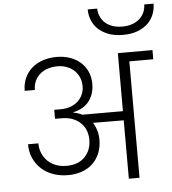

<svg xmlns="http://www.w3.org/2000/svg" viewBox="-64 -1069 1011 1127"><g transform="rotate(-5 441.5 -505.5)"><path d="M285 -441Q321 -441 348 -452Q375 -463 392 -480.5Q409 -498 417.5 -519.5Q426 -541 426 -563Q426 -594 415 -618.5Q404 -643 385.5 -659.5Q367 -676 342 -685Q317 -694 289 -694Q259 -694 232.5 -685.5Q206 -677 186.5 -660.5Q167 -644 156 -620.5Q145 -597 145 -567H85Q85 -609 100.5 -643Q116 -677 143 -700.5Q170 -724 207.5 -736.5Q245 -749 289 -749Q331 -749 367 -736.5Q403 -724 429 -701Q455 -678 469.5 -645.5Q484 -613 484 -573Q484 -515 453 -473Q422 -431 358 -417V-415Q387 -410 410 -398H649V-740H853V-686H712V0H649V-344L468 -345Q497 -299 497 -243Q497 -200 482.5 -164.5Q468 -129 442 -104Q416 -79 378.5 -65.5Q341 -52 296 -52Q248 -52 208 -66.5Q168 -81 139 -107.5Q110 -134 93.5 -171Q77 -208 77 -253H138Q138 -221 149.5 -194Q161 -167 181.5 -147.5Q202 -128 230 -117.5Q258 -107 292 -107Q360 -107 399 -146.5Q438 -186 438 -249Q438 -274 429.5 -299.5Q421 -325 401 -345H400L399 -347Q381 -365 353 -376.5Q325 -388 285 -388H248V-441ZM689 -844Q638 -844 601.5 -858.5Q565 -873 541.5 -896Q518 -919 506.5 -949Q495 -979 495 -1011H551Q551 -990 559 -969Q567 -948 583.5 -931Q600 -914 626.5 -903.5Q653 -893 689 -893Q725 -893 751.5 -903.5Q778 -914 795 -931Q812 -948 820 -969Q828 -990 828 -1011H883Q883 -979 871.5 -949Q860 -919 836.5 -896Q813 -873 776.5 -858.5Q740 -844 689 -844Z"/></g></svg>

Font: SVN-Poppins Light
Style: Regular
Weight: 300
Designer: Ninad Kale (Devanagari), Jonny Pinhorn (Latin)
Foundry: Indian Type Foundry
Version: Version 3.002 2017; ttfautohint (v1.8.3)